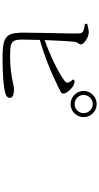

<svg xmlns="http://www.w3.org/2000/svg" viewBox="352 -1148 795 1540"><g transform="rotate(90 750.0 -378.5)"><path d="M443.4 -1Q353.5 -1 313.5 -13.7Q271.5 -27.3 255.9 -63.5Q243.2 -94.7 242.2 -168Q242.2 -204.1 245.1 -361.3Q251 -595.7 248 -622.1Q245.1 -641.6 227.5 -649.4Q212.9 -656.2 171.9 -662.1L170.9 -679.7Q173.8 -680.7 179.7 -681.6Q221.7 -693.4 240.2 -692.4Q270.5 -691.4 303.7 -669.4Q336.9 -647.5 336.9 -629.9Q336.9 -621.1 328.1 -609.4Q317.4 -593.8 315.4 -577.1Q309.6 -527.3 301.8 -338.9Q400.4 -374 491.2 -418Q581.1 -461.9 627.9 -498Q640.6 -507.8 643.1 -515.1Q645.5 -522.5 639.6 -535.2Q633.8 -549.8 616.2 -567.4L630.9 -580.1Q657.2 -576.2 676.8 -563.5Q697.3 -548.8 714.4 -525.9Q731.4 -502.9 731.4 -488.3Q731.4 -478.5 721.7 -470.7Q714.8 -465.8 693.4 -455.1Q677.7 -448.2 668.9 -443.4Q483.4 -351.6 300.8 -299.8Q297.9 -211.9 297.9 -164.1Q297.9 -115.2 307.6 -94.7Q318.4 -73.2 348.6 -66.4Q372.1 -61.5 436.5 -61.5Q542 -61.5 647.5 -85Q679.7 -92.8 690.4 -92.8Q765.6 -92.8 765.6 -59.6Q765.6 -36.1 733.4 -24.4Q653.3 -1 443.4 -1ZM815.4 -546.9Q772.5 -546.9 741.2 -577.6Q710 -608.4 710 -651.4Q710 -694.3 741.2 -725.1Q772.5 -755.9 815.4 -755.9Q858.4 -755.9 889.2 -725.1Q919.9 -694.3 919.9 -651.4Q919.9 -608.4 889.2 -577.6Q858.4 -546.9 815.4 -546.9ZM815.4 -724.6Q785.2 -724.6 763.7 -703.1Q742.2 -681.6 742.2 -651.4Q742.2 -621.1 763.7 -600.1Q785.2 -579.1 815.4 -579.1Q845.7 -579.1 866.7 -600.1Q887.7 -621.1 887.7 -651.4Q887.7 -681.6 866.7 -703.1Q845.7 -724.6 815.4 -724.6Z"/></g></svg>

Font: Bpmf GenYo Min R
Style: R
Weight: 400
Foundry: But Ko
Version: Version 1.320